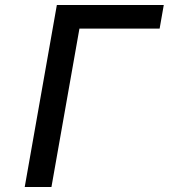

<svg xmlns="http://www.w3.org/2000/svg" viewBox="-20 -745 672 765"><path d="M206.5 -725H632.5L616 -631H296.5L185 0H78.5Z"/></svg>

Font: JuliaMono MediumItalic
Style: Regular
Weight: 500
Italic angle: -9°
Monospace: yes
Designer: cormullion
Foundry: corm
Version: Version 0.049; ttfautohint (v1.8.4)